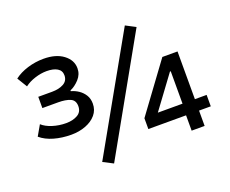

<svg xmlns="http://www.w3.org/2000/svg" viewBox="-121 -929 1383 1153"><g transform="rotate(-20 571.0 -352.5)"><path d="M245 -224Q186 -224 135 -238.5Q84 -253 50 -282L88 -348Q112 -326 153 -313Q194 -300 239 -300Q282 -300 312 -317Q342 -334 342 -371Q342 -409 312.5 -421.5Q283 -434 236 -434H135V-506H223Q268 -506 297.5 -522.5Q327 -539 327 -574Q327 -604 302 -619Q277 -634 234 -634Q198 -634 159 -621.5Q120 -609 93 -588L54 -652Q89 -679 139 -694.5Q189 -710 242 -710Q321 -710 368 -674.5Q415 -639 415 -587Q415 -548 388 -518.5Q361 -489 330 -476V-471Q356 -464 378 -449Q400 -434 414.5 -411Q429 -388 429 -356Q429 -315 404 -285.5Q379 -256 337 -240Q295 -224 245 -224ZM426 26 362 -7 770 -731 833 -698ZM931 0V-98H690V-167L917 -476H1014V-171H1089V-98H1014V0ZM935 -171V-378H930L761 -149L755 -171Z"/></g></svg>

Font: Nunito Sans 6pt SemiBold
Style: Regular
Weight: 600
Version: Version 3.101;gftools[0.9.27]